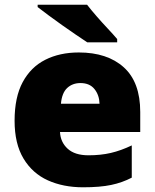

<svg xmlns="http://www.w3.org/2000/svg" viewBox="-20 -786 658 816"><path d="M315 -563Q436 -563 506 -500Q576 -437 576 -310V-225H235Q237 -182 267.5 -154Q298 -126 356 -126Q408 -126 451 -136Q494 -146 540 -168V-31Q500 -10 452.5 0Q405 10 333 10Q249 10 183.5 -19.5Q118 -49 80 -112Q42 -175 42 -273Q42 -373 76.5 -437Q111 -501 172.5 -532Q234 -563 315 -563ZM322 -433Q288 -433 265.5 -412Q243 -391 239 -345H403Q402 -382 381.5 -407.5Q361 -433 322 -433ZM350 -766Q367 -744 390.5 -717Q414 -690 438 -664.5Q462 -639 478 -620V-606H351Q331 -619 302.5 -638.5Q274 -658 243.5 -679.5Q213 -701 185.5 -721.5Q158 -742 140 -756V-766Z"/></svg>

Font: Noto Sans Gujarati UI Black
Style: Regular
Weight: 900
Designer: Jelle Bosma - Monotype Design Team, Universal Thirst
Foundry: Monotype Imaging Inc.
Version: Version 2.106; ttfautohint (v1.8.4.7-5d5b)